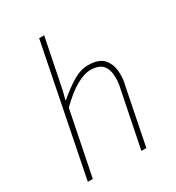

<svg xmlns="http://www.w3.org/2000/svg" viewBox="-174 -827 852 932"><g transform="rotate(-30 252.0 -361.0)"><path d="M44 0 188 -722H216L160 -444L148 -398H152Q200 -439 242.5 -464.5Q285 -490 328 -490Q390 -490 416 -457.5Q442 -425 442 -374Q442 -356 440.5 -343.5Q439 -331 434 -310L372 0H344L406 -306Q411 -329 412.5 -342Q414 -355 414 -370Q414 -417 393 -440.5Q372 -464 324 -464Q291 -464 246 -439Q201 -414 144 -358L72 0Z"/></g></svg>

Font: Source Sans Variable
Style: Italic
Weight: 200
Italic angle: -11°
Designer: Paul D. Hunt
Foundry: Adobe Systems Incorporated
Version: Version 3.006;hotconv 1.0.111;makeotfexe 2.5.65597